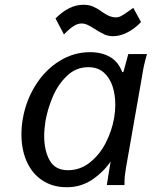

<svg xmlns="http://www.w3.org/2000/svg" viewBox="-20 -777 640 806"><path d="M70 -212.5Q70 -246 75.5 -277Q88.5 -354 128.5 -418.2Q168.5 -482.5 228.5 -520.2Q288.5 -558 358 -558Q407 -558 442 -537.8Q477 -517.5 493.5 -473.5L498.5 -476L518.5 -550H597Q589 -522 584.2 -500.8Q579.5 -479.5 576 -455L508.5 -70.5Q505.5 -52 504 -38Q502.5 -24 502.5 0H428.5Q430 -11 433.8 -33.8Q437.5 -56.5 439.5 -70L444.5 -99Q413.5 -54 366.5 -22.5Q319.5 9 260.5 9Q201.5 9 158.2 -19.5Q115 -48 92.5 -98.2Q70 -148.5 70 -212.5ZM459 -281Q464 -311 464 -337Q464 -380 452.2 -415.5Q440.5 -451 415.2 -473Q390 -495 350.5 -495Q299 -495 261 -458.5Q223 -422 201.2 -370.2Q179.5 -318.5 171 -269.5Q165.5 -234.5 165.5 -206Q165.5 -145 188.5 -103.8Q211.5 -62.5 265.5 -62.5Q316.5 -62.5 357.2 -94.8Q398 -127 423.8 -177.2Q449.5 -227.5 459 -281ZM373.5 -658Q356 -669 344.8 -673.8Q333.5 -678.5 323 -678.5Q306 -678.5 288.5 -667.2Q271 -656 248.5 -632.5L213 -699.5Q270 -757 330 -757Q354.5 -757 371.8 -749Q389 -741 399.5 -733.5Q410 -726 413 -724Q442 -704 465 -704Q477.5 -704 488 -709.5Q498.5 -715 519 -729.5L539.5 -744L572 -684.5Q545 -656 514 -640.5Q483 -625 455 -625Q434.5 -625 417.5 -632.8Q400.5 -640.5 373.5 -658Z"/></svg>

Font: JuliaMono Italic
Style: Regular
Weight: 400
Italic angle: -9°
Monospace: yes
Designer: cormullion
Foundry: corm
Version: Version 0.049; ttfautohint (v1.8.4)